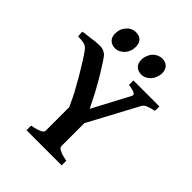

<svg xmlns="http://www.w3.org/2000/svg" viewBox="-227 -940 1066 1066"><g transform="rotate(45 306.0 -407.5)"><path d="M270 -755.9Q270 -736.8 264.2 -722.2Q258.3 -706.1 248 -694.8Q239.3 -685.1 223.1 -675.8Q210 -668.9 193.8 -668.9Q167 -668.9 150.9 -685.1Q135.7 -700.2 136.2 -729Q136.2 -748 142.1 -763.2Q147.9 -777.3 159.2 -790Q169.9 -802.2 183.1 -808.1Q199.2 -814.9 211.9 -814.9Q239.7 -814.9 254.9 -799.8Q270 -784.7 270 -755.9ZM477.1 -755.9Q477.1 -739.7 470.2 -722.2Q464.4 -706.1 454.1 -694.8Q445.3 -685.1 429.2 -675.8Q416 -668.9 399.9 -668.9Q373 -668.9 356.9 -685.1Q341.8 -700.2 341.8 -729Q341.8 -746.1 349.1 -763.2Q355 -779.3 365 -790Q375 -800.8 390.1 -808.1Q406.2 -814.9 418 -814.9Q445.8 -814.9 460.9 -799.8Q477.1 -783.7 477.1 -755.9ZM168 0V-36.1Q189 -40 205.1 -44.9Q220.2 -49.3 229 -54Q237.8 -58.6 241.2 -63Q245.1 -68.8 245.1 -70.8V-257.8Q218.3 -316.9 206.1 -338.9Q204.1 -341.8 161.1 -418.9Q143.1 -449.7 117.2 -491.2Q97.2 -523.4 79.1 -546.9L68.8 -557.1Q64.9 -561 56.2 -564Q44.9 -567.9 35.2 -568.8Q19 -570.8 2 -570.8L0 -606Q4.9 -606.9 13.4 -608.4Q22 -609.9 32.2 -610.8Q43.5 -612.8 68.8 -615.2Q74.7 -616.2 86.4 -617.7Q98.1 -619.1 103 -619.1Q114.3 -620.1 128.9 -620.1Q142.6 -620.1 155.8 -613.8Q168.9 -607.9 178.2 -598.1Q197.3 -573.2 215.8 -542Q235.8 -511.2 255.9 -476.1Q285.6 -424.3 295.9 -403.8L332 -332L445.8 -546.9Q453.6 -560.1 441.9 -566.9Q427.7 -575.7 392.1 -580.1V-615.2H596.2V-580.1Q566.4 -574.2 546.9 -565.9Q530.8 -559.1 523.9 -546.9L367.2 -254.9V-70.8Q367.2 -69.8 371.1 -64Q374 -59.6 382.8 -55.2Q397.9 -47.4 405.8 -44.9Q419.9 -41 443.8 -36.1V0Z"/></g></svg>

Font: Gentium Basic
Style: Bold
Weight: 700
Designer: J. Victor Gaultney and Annie Olsen
Foundry: SIL International
Version: Version 1.100